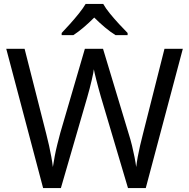

<svg xmlns="http://www.w3.org/2000/svg" viewBox="-20 -964 970 984"><path d="M917 -714 727 0H636L497 -468Q491 -489 485 -511Q479 -533 474 -553Q469 -573 465.5 -587.5Q462 -602 461 -609Q460 -602 457.5 -587.5Q455 -573 450 -553Q445 -533 439.5 -510.5Q434 -488 427 -465L292 0H201L12 -714H106L217 -278Q225 -247 231.5 -217.5Q238 -188 243 -160.5Q248 -133 251 -108Q255 -134 260.5 -163.5Q266 -193 273.5 -223Q281 -253 289 -283L415 -714H508L639 -280Q649 -249 656.5 -218Q664 -187 669.5 -159Q675 -131 678 -108Q681 -133 686 -160.5Q691 -188 698 -218Q705 -248 713 -279L823 -714ZM509 -944Q521 -922 543.5 -894.5Q566 -867 590.5 -840.5Q615 -814 634 -795V-784H572Q546 -800 518 -823.5Q490 -847 463 -874Q436 -847 409 -824Q382 -801 356 -784H296V-795Q315 -815 338.5 -841Q362 -867 384 -894.5Q406 -922 419 -944Z"/></svg>

Font: Noto Sans Tangsa
Style: Regular
Weight: 400
Designer: David Williams
Foundry: Google LLC
Version: Version 1.504